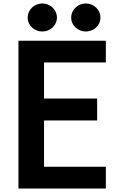

<svg xmlns="http://www.w3.org/2000/svg" viewBox="-20 -1031 678 1103"><path d="M86 52H588V-73H233V-339H538V-465H233V-672H588V-797H86ZM557 -930C557 -976 518 -1011 473 -1011C428 -1011 389 -976 389 -930C389 -884 428 -850 473 -850C518 -850 557 -884 557 -930ZM307 -930C307 -976 268 -1011 223 -1011C178 -1011 139 -976 139 -930C139 -884 178 -850 223 -850C268 -850 307 -884 307 -930Z"/></svg>

Font: LINE Seed JP_OTF Bold
Style: Regular
Weight: 700
Designer: LINE & Fontrix & Fontworks
Version: Version 1.009